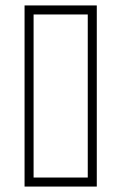

<svg xmlns="http://www.w3.org/2000/svg" viewBox="-20 -686 445 706"><path d="M70.3 0V-666H335.9V0ZM103.5 -33.2H302.7V-632.8H103.5Z"/></svg>

Font: Crimson Text
Style: Bold
Weight: 700
Designer: Sebastian Kosch
Foundry: Sebastian Kosch
Version: Version 1.100